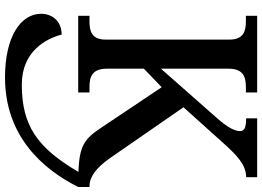

<svg xmlns="http://www.w3.org/2000/svg" viewBox="-160 -594 1046 766"><g transform="rotate(90 363.0 -211.0)"><path d="M43 0H349V-45H328C288 -45 254 -54 254 -115V-262L328 -333L490 -91C532 -28 559 -4 666 -1C569 164 481 225 317 225C183 225 133 125 118 66C64 66 35 104 35 148C35 228 124 292 289 292C518 292 652 148 726 0V-45H724C685 -45 651 -71 612 -125L408 -420L550 -578C600 -634 638 -670 687 -670V-714H452V-670C487 -670 503 -664 503 -646C503 -625 490 -597 447 -549L254 -330V-599C254 -660 288 -669 328 -669H349V-714H43V-669H64C104 -669 138 -660 138 -603V-110C138 -53 104 -45 64 -45H43Z"/></g></svg>

Font: Noto Serif Medium
Style: Regular
Weight: 500
Designer: Monotype Design Team
Foundry: Monotype Imaging Inc.
Version: Version 2.013